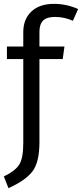

<svg xmlns="http://www.w3.org/2000/svg" viewBox="-25 -768 426 998"><path d="M261 -680Q218 -680 199 -661Q180 -642 180 -602V-526H310L301 -461H180V-29Q180 75 144 122.5Q108 170 19 210L-5 149Q52 122 74 89Q96 56 96 -24V-461H11V-526H96V-601Q96 -668 138 -708Q180 -748 256 -748Q320 -748 381 -721L354 -660Q309 -680 261 -680Z"/></svg>

Font: FiraSans
Style: Regular
Weight: 350
Designer: Carrois Corporate & Edenspiekermann AG
Foundry: Carrois Corporate GbR & Edenspiekermann AG
Version: Version 3.106;PS 003.106;hotconv 1.0.70;makeotf.lib2.5.58329